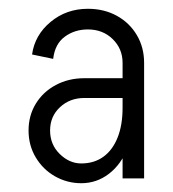

<svg xmlns="http://www.w3.org/2000/svg" viewBox="-20 -725 393 437"><path d="M259 -319V-582H308V-319ZM165 -308V-353Q194 -353 215 -368Q236 -383 247.5 -411.5Q259 -440 259 -480H287Q287 -429 271.5 -390Q256 -351 228 -329.5Q200 -308 165 -308ZM165 -308Q133 -308 105.5 -323.5Q78 -339 61.5 -366.5Q45 -394 45 -428H94Q94 -396 116 -374.5Q138 -353 165 -353ZM45 -428Q45 -462 61.5 -489Q78 -516 107 -531.5Q136 -547 172 -547V-502Q139 -502 116.5 -481Q94 -460 94 -428ZM172 -502V-547H298V-502ZM259 -480V-582H287V-480ZM308 -582H259Q259 -614 236.5 -636Q214 -658 180 -658V-705Q217 -705 246 -689Q275 -673 291.5 -645Q308 -617 308 -582ZM101 -591 53 -601Q59 -645 95 -675Q131 -705 180 -705V-658Q150 -658 127.5 -641.5Q105 -625 101 -591Z"/></svg>

Font: Akshar Light
Style: Regular
Weight: 300
Designer: Tall Chai
Foundry: Tall Chai
Version: Version 1.100